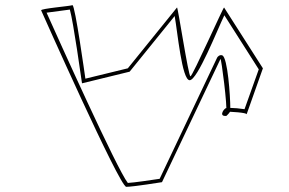

<svg xmlns="http://www.w3.org/2000/svg" viewBox="-20 -722 1118 742"><path d="M139 -682C139 -682 442 0 468 0C494 0 606 -18 606 -18L832 -494C835 -500 860 -305 854 -290C866 -291 936 -287 933 -280L996 -458L846 -693C845 -699 724 -427 716 -427C708 -427 667 -699 664 -693L474 -458L310 -418C309 -424 270 -704 260 -702C249 -698 137 -689 139 -682ZM160 -673C187 -677 231 -682 250 -685C264 -635 294 -419 295 -413L297 -400L481 -445L655 -660C666 -600 683 -412 713 -412C743 -412 820 -607 847 -663L980 -454L925 -300C906 -303 884 -305 870 -305C870 -349 860 -500 839 -508C829 -512 820 -502 819 -499L597 -31C571 -27 497 -16 474 -15C433 -66 203 -577 160 -673ZM850 -274H854C862 -278 853 -274 857 -276C858 -276 869 -289 869 -290L871 -305H856C847 -305 825 -274 850 -274ZM854 -290C854 -289 852 -289 852 -289C851 -289 852 -290 854 -290Z"/></svg>

Font: Ampere
Style: OuLnIta
Weight: 400
Version: Version 1